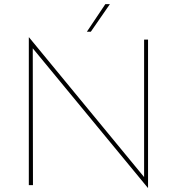

<svg xmlns="http://www.w3.org/2000/svg" viewBox="-20 -893 853 926"><path d="M694 -702V13H693L138 -660L139 0H119V-713H120L675 -39V-702ZM418 -740H399L488 -873H510Z"/></svg>

Font: Josefin Sans Thin
Style: Regular
Weight: 250
Designer: Santiago Orozco
Foundry: Typemade
Version: Version 2.000